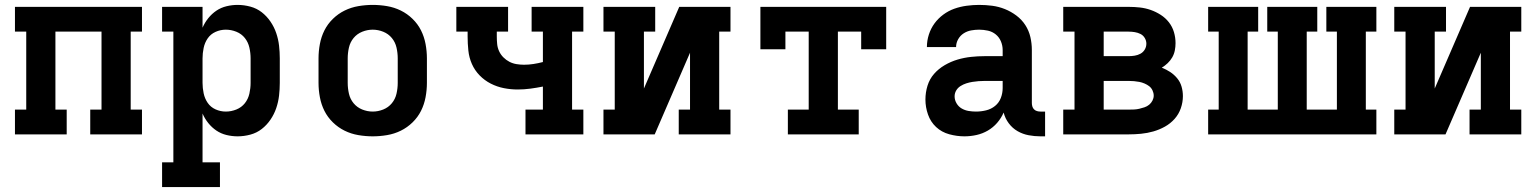

<svg xmlns="http://www.w3.org/2000/svg" viewBox="-20 -548 6265 783"><path d="M41 0V-101H87V-419H41V-520H559V-419H513V-101H559V0H348V-101H394V-419H206V-101H252V0Z M641 215V114H687V-419H641V-520H806V-435Q815 -456 829.5 -474Q844 -492 862.5 -504.5Q881 -517 903.5 -522.5Q926 -528 949 -528Q975 -528 1001 -521Q1027 -514 1047.5 -498Q1068 -482 1083 -460Q1098 -438 1106.5 -413Q1115 -388 1118 -362Q1121 -336 1121 -310V-210Q1121 -184 1118 -158Q1115 -132 1106.5 -107Q1098 -82 1083 -60Q1068 -38 1047.5 -22Q1027 -6 1001 1Q975 8 949 8Q926 8 903.5 2.5Q881 -3 862.5 -15.5Q844 -28 829.5 -46Q815 -64 806 -85V114H877V215ZM901 -93Q923 -93 944 -101.5Q965 -110 978.5 -127Q992 -144 997 -166Q1002 -188 1002 -210V-310Q1002 -332 997 -354Q992 -376 978.5 -393Q965 -410 944 -418.5Q923 -427 901 -427Q879 -427 859 -418Q839 -409 827 -391.5Q815 -374 810.5 -352.5Q806 -331 806 -310V-210Q806 -189 810.5 -167.5Q815 -146 827 -128.5Q839 -111 859 -102Q879 -93 901 -93Z M1500 8Q1471 8 1441.5 3Q1412 -2 1385.5 -15Q1359 -28 1337.5 -49Q1316 -70 1303 -96Q1290 -122 1284.5 -151.5Q1279 -181 1279 -210V-310Q1279 -339 1284.5 -368.5Q1290 -398 1303 -424Q1316 -450 1337.5 -471Q1359 -492 1385.5 -505Q1412 -518 1441.5 -523Q1471 -528 1500 -528Q1529 -528 1558.5 -523Q1588 -518 1614.5 -505Q1641 -492 1662.5 -471Q1684 -450 1697 -424Q1710 -398 1715.5 -368.5Q1721 -339 1721 -310V-210Q1721 -181 1715.5 -151.5Q1710 -122 1697 -96Q1684 -70 1662.5 -49Q1641 -28 1614.5 -15Q1588 -2 1558.5 3Q1529 8 1500 8ZM1500 -93Q1522 -93 1543 -101.5Q1564 -110 1578 -127Q1592 -144 1597 -166Q1602 -188 1602 -210V-310Q1602 -332 1597 -354Q1592 -376 1578 -393Q1564 -410 1543 -418.5Q1522 -427 1500 -427Q1478 -427 1457 -418.5Q1436 -410 1422 -393Q1408 -376 1403 -354Q1398 -332 1398 -310V-210Q1398 -188 1403 -166Q1408 -144 1422 -127Q1436 -110 1457 -101.5Q1478 -93 1500 -93Z M2123 0V-101H2194V-195Q2169 -190 2143 -186.5Q2117 -183 2091 -183Q2063 -183 2035 -188.5Q2007 -194 1981.5 -207Q1956 -220 1936 -240.5Q1916 -261 1904.5 -287Q1893 -313 1890 -342Q1887 -371 1887 -399V-419H1841V-520H2052V-419H2006V-399Q2006 -384 2007.5 -368.5Q2009 -353 2015.5 -339Q2022 -325 2033 -314Q2044 -303 2057.5 -296Q2071 -289 2086.5 -286.5Q2102 -284 2117 -284Q2136 -284 2155.5 -287Q2175 -290 2194 -295V-419H2148V-520H2359V-419H2313V-101H2359V0Z M2441 0V-101H2487V-419H2441V-520H2652V-419H2606V-187L2750 -520H2959V-419H2913V-101H2959V0H2748V-101H2794V-333L2650 0Z M3193 0V-101H3278V-419H3183V-347H3081V-520H3594V-347H3492V-419H3397V-101H3482V0Z M3913 8Q3882 8 3851 -0.5Q3820 -9 3797.5 -30Q3775 -51 3764.5 -81Q3754 -111 3754 -142Q3754 -171 3762.5 -198.5Q3771 -226 3789.5 -247Q3808 -268 3833 -282.5Q3858 -297 3885 -305Q3912 -313 3940 -316Q3968 -319 3996 -319H4069V-344Q4069 -362 4062 -379Q4055 -396 4041 -407.5Q4027 -419 4009 -423Q3991 -427 3973 -427Q3957 -427 3940.5 -424Q3924 -421 3910 -412Q3896 -403 3887.5 -388Q3879 -373 3879 -356H3760Q3760 -382 3768 -407Q3776 -432 3791 -452.5Q3806 -473 3827 -488.5Q3848 -504 3872 -512.5Q3896 -521 3922 -524.5Q3948 -528 3973 -528Q4000 -528 4026.5 -524.5Q4053 -521 4078 -511Q4103 -501 4125 -484.5Q4147 -468 4161.5 -445.5Q4176 -423 4182 -397Q4188 -371 4188 -344V-128Q4188 -121 4190 -114Q4192 -107 4197 -102Q4202 -97 4209 -95Q4216 -93 4223 -93H4242V8H4223Q4199 8 4175 3.5Q4151 -1 4130 -13Q4109 -25 4094 -45Q4079 -65 4073 -89Q4063 -66 4046.5 -47Q4030 -28 4008.5 -15.5Q3987 -3 3962.5 2.5Q3938 8 3913 8ZM3960 -93Q3981 -93 4001.5 -98Q4022 -103 4038 -116Q4054 -129 4061.5 -148.5Q4069 -168 4069 -189V-218H3996Q3983 -218 3970.5 -217Q3958 -216 3945.5 -214Q3933 -212 3920.5 -208Q3908 -204 3897 -197Q3886 -190 3879.5 -179Q3873 -168 3873 -155Q3873 -140 3881 -126.5Q3889 -113 3902 -105.5Q3915 -98 3930 -95.5Q3945 -93 3960 -93Z M4316 0V-101H4362V-419H4316V-520H4583Q4606 -520 4628.5 -517.5Q4651 -515 4672.5 -507.5Q4694 -500 4713.5 -487.5Q4733 -475 4747 -457Q4761 -439 4767.5 -417Q4774 -395 4774 -372Q4774 -357 4771 -342Q4768 -327 4760.5 -314Q4753 -301 4742 -290.5Q4731 -280 4718 -272Q4736 -265 4752 -254.5Q4768 -244 4780.5 -229Q4793 -214 4798.5 -195Q4804 -176 4804 -156Q4804 -131 4795.5 -106.5Q4787 -82 4770 -63Q4753 -44 4730.5 -31.5Q4708 -19 4683.5 -12Q4659 -5 4633.5 -2.5Q4608 0 4583 0ZM4481 -319H4583Q4595 -319 4607.5 -321Q4620 -323 4631 -329Q4642 -335 4648.5 -346Q4655 -357 4655 -370Q4655 -382 4648.5 -393Q4642 -404 4631 -409.5Q4620 -415 4607.5 -417Q4595 -419 4583 -419H4481ZM4481 -101H4583Q4594 -101 4605 -101.5Q4616 -102 4626.5 -104.5Q4637 -107 4647.5 -110.5Q4658 -114 4666.5 -121Q4675 -128 4680 -138Q4685 -148 4685 -158Q4685 -169 4680 -179.5Q4675 -190 4666.5 -196.5Q4658 -203 4647.5 -207.5Q4637 -212 4626.5 -214Q4616 -216 4605 -217Q4594 -218 4583 -218H4481Z M4907 0V-101H4950V-419H4907V-520H5111V-419H5068V-101H5191V-419H5148V-520H5352V-419H5309V-101H5432V-419H5389V-520H5593V-419H5550V-101H5593V0Z M5666 0V-101H5712V-419H5666V-520H5877V-419H5831V-187L5975 -520H6184V-419H6138V-101H6184V0H5973V-101H6019V-333L5875 0Z"/></svg>

Font: Iosevka Plex Etoile
Style: Bold
Weight: 700
Designer: Belleve Invis
Foundry: Belleve Invis
Version: Version 25.1.1; ttfautohint (v1.8.4)